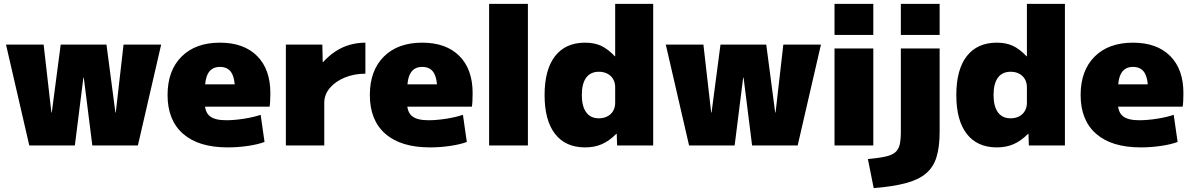

<svg xmlns="http://www.w3.org/2000/svg" viewBox="-20 -750 6148 990"><path d="M131 0 11 -520H205L245 -170H247L293 -520H529L575 -170H577L617 -520H811L691 0H456L412 -350H410L366 0Z M1154 10Q1004 10 924 -60Q844 -130 844 -260Q844 -386 916 -458Q988 -530 1114 -530Q1237 -530 1305.5 -461.5Q1374 -393 1374 -270Q1374 -252 1373 -230Q1372 -208 1370 -200H954V-315H1215L1192 -280Q1192 -345 1173.5 -375Q1155 -405 1114 -405Q1074 -405 1055 -375Q1036 -345 1036 -280V-220Q1036 -172 1062 -151Q1088 -130 1146 -130Q1189 -130 1239 -138Q1289 -146 1324 -158L1344 -18Q1309 -5 1257.5 2.5Q1206 10 1154 10Z M1454 0V-520H1642L1644 -430H1646Q1676 -463 1710.5 -485.5Q1745 -508 1784 -519Q1823 -530 1864 -530V-370Q1806 -370 1757.5 -350Q1709 -330 1680.5 -296Q1652 -262 1652 -220V0Z M2197 10Q2047 10 1967 -60Q1887 -130 1887 -260Q1887 -386 1959 -458Q2031 -530 2157 -530Q2280 -530 2348.5 -461.5Q2417 -393 2417 -270Q2417 -252 2416 -230Q2415 -208 2413 -200H1997V-315H2258L2235 -280Q2235 -345 2216.5 -375Q2198 -405 2157 -405Q2117 -405 2098 -375Q2079 -345 2079 -280V-220Q2079 -172 2105 -151Q2131 -130 2189 -130Q2232 -130 2282 -138Q2332 -146 2367 -158L2387 -18Q2352 -5 2300.5 2.5Q2249 10 2197 10Z M2502 0V-730H2702V0Z M2997 10Q2896 10 2842 -59.5Q2788 -129 2788 -260Q2788 -391 2842 -460.5Q2896 -530 2997 -530Q3044 -530 3079 -514Q3114 -498 3150 -460H3152V-730H3348V0H3162L3160 -60H3158Q3121 -23 3083 -6.5Q3045 10 2997 10ZM3068 -140Q3093 -140 3112 -150Q3131 -160 3141.5 -178Q3152 -196 3152 -220V-300Q3152 -324 3141.5 -342Q3131 -360 3112 -370Q3093 -380 3068 -380Q3025 -380 3002.5 -349.5Q2980 -319 2980 -260Q2980 -202 3002.5 -171Q3025 -140 3068 -140Z M3533 0 3413 -520H3607L3647 -170H3649L3695 -520H3931L3977 -170H3979L4019 -520H4213L4093 0H3858L3814 -350H3812L3768 0Z M4283 -570V-730H4483V-570ZM4283 0V-500H4483V0Z M4455 70Q4511 65 4545 57.5Q4579 50 4596 35.5Q4613 21 4619 -4Q4625 -29 4625 -70V-500H4825V-70Q4825 7 4809 59.5Q4793 112 4754.5 144.5Q4716 177 4650 194.5Q4584 212 4485 220ZM4625 -570V-730H4825V-570Z M5120 10Q5019 10 4965 -59.5Q4911 -129 4911 -260Q4911 -391 4965 -460.5Q5019 -530 5120 -530Q5167 -530 5202 -514Q5237 -498 5273 -460H5275V-730H5471V0H5285L5283 -60H5281Q5244 -23 5206 -6.5Q5168 10 5120 10ZM5191 -140Q5216 -140 5235 -150Q5254 -160 5264.5 -178Q5275 -196 5275 -220V-300Q5275 -324 5264.5 -342Q5254 -360 5235 -370Q5216 -380 5191 -380Q5148 -380 5125.5 -349.5Q5103 -319 5103 -260Q5103 -202 5125.5 -171Q5148 -140 5191 -140Z M5862 10Q5712 10 5632 -60Q5552 -130 5552 -260Q5552 -386 5624 -458Q5696 -530 5822 -530Q5945 -530 6013.5 -461.5Q6082 -393 6082 -270Q6082 -252 6081 -230Q6080 -208 6078 -200H5662V-315H5923L5900 -280Q5900 -345 5881.5 -375Q5863 -405 5822 -405Q5782 -405 5763 -375Q5744 -345 5744 -280V-220Q5744 -172 5770 -151Q5796 -130 5854 -130Q5897 -130 5947 -138Q5997 -146 6032 -158L6052 -18Q6017 -5 5965.5 2.5Q5914 10 5862 10Z"/></svg>

Font: M PLUS 1 Thin Black
Style: Regular
Weight: 900
Version: Version 1.001